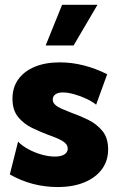

<svg xmlns="http://www.w3.org/2000/svg" viewBox="-20 -752 480 782"><path d="M20 -41.5 53.7 -175.3Q67.9 -159.7 93.3 -145.5Q118.7 -131.3 148.2 -122.8Q177.7 -114.3 203.6 -114.3Q228.5 -114.3 242.2 -123Q255.9 -131.8 255.9 -146.5Q255.9 -160.2 245.1 -169.7Q234.4 -179.2 216.8 -187Q199.2 -194.8 176.8 -202.6Q145.5 -214.4 111.3 -230.7Q77.1 -247.1 54 -275.1Q30.8 -303.2 30.8 -350.1Q30.8 -395.5 54.4 -428.7Q78.1 -461.9 121.6 -480Q165 -498 223.6 -498Q319.8 -498 416.5 -449.7L371.6 -325.7Q356 -338.4 331.5 -349.9Q307.1 -361.3 281.5 -368.4Q255.9 -375.5 236.3 -375.5Q216.3 -375.5 205.6 -367.7Q194.8 -359.9 194.8 -346.7Q194.8 -335 204.1 -325.9Q213.4 -316.9 231 -309.1Q248.5 -301.3 271.5 -292.5Q304.7 -280.8 338.9 -264.2Q373 -247.6 396.7 -219.2Q420.4 -190.9 420.4 -143.6Q420.4 -97.2 395 -62.7Q369.6 -28.3 323.5 -9.3Q277.3 9.8 214.8 9.8Q110.4 9.8 20 -41.5ZM279.8 -566.9H166L232.9 -732.4H377Z"/></svg>

Font: Kumbh Sans ExtraBold
Style: Regular
Weight: 800
Version: Version 1.005